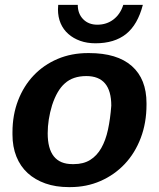

<svg xmlns="http://www.w3.org/2000/svg" viewBox="-20 -755 651 785"><path d="M579 -327Q579 -253 555.5 -191Q532 -129 490 -84.5Q448 -40 391 -15Q334 10 267 10H261Q208 10 165.5 -5Q123 -20 93 -47.5Q63 -75 47 -115Q31 -155 31 -205V-214Q31 -285 54 -344.5Q77 -404 118 -447Q159 -490 215.5 -514Q272 -538 340 -538H344Q459 -538 519 -485Q579 -432 579 -333ZM435 -323Q435 -444 333 -444Q278 -444 245 -414Q213 -386 193 -325Q175 -266 175 -210Q175 -84 276 -84H282Q321 -84 348.5 -101Q376 -118 394 -149.5Q412 -181 421.5 -225Q431 -269 435 -323ZM370 -578Q336 -578 308 -588Q280 -598 259.5 -616Q239 -634 228 -659.5Q217 -685 217 -717L218 -735H298Q298 -699 320 -676.5Q342 -654 378 -654Q416 -654 444 -675.5Q472 -697 484 -735H564Q543 -654 495.5 -616Q448 -578 370 -578Z"/></svg>

Font: Libra Sans Modern
Style: Bold Italic
Weight: 700
Italic angle: -12°
Foundry: Stefan Peev, Context Ltd
Version: Version 1.000